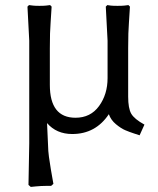

<svg xmlns="http://www.w3.org/2000/svg" viewBox="-20 -517 620 755"><path d="M92 210 95 47V-357L88 -491L94 -497L110 -495Q118 -494 135 -494Q152 -494 161 -495L177 -497L183 -491L179 -428Q176 -393 176 -327V-183Q176 -54 277 -54Q336 -54 369.5 -100Q403 -146 403 -210V-357L396 -491L402 -497L416 -495Q424 -494 442 -494Q460 -494 469 -495L485 -497L491 -491L487 -428Q484 -393 484 -327V-137Q484 -91 496 -70Q508 -49 548 -27L529 15Q526 14 507.5 8Q489 2 472.5 -5Q456 -12 436 -28.5Q416 -45 408 -68Q356 10 264 10Q202 10 165 -33L170 77Q170 87 180 149L190 206L181 214H159Q143 214 121 216L101 218Z"/></svg>

Font: Andada
Style: Regular
Weight: 400
Designer: Carolina Giovagnoli
Foundry: Carolina Giovagnoli
Version: Version 1.002